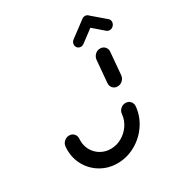

<svg xmlns="http://www.w3.org/2000/svg" viewBox="-164 -806 867 923"><g transform="rotate(-30 269.5 -344.0)"><path d="M399.6 -230.7Q415.6 -230.7 425.7 -219.6Q435.9 -208.5 434.8 -192.6Q430 -139.6 399.8 -95Q369.6 -50.4 322.6 -24.3Q275.6 1.9 223 1.9Q173.3 1.9 132.6 -21.7Q91.9 -45.2 68.3 -85.7Q44.8 -126.3 44.8 -175.6Q44.8 -181.5 45.6 -192.6Q46.7 -208.5 58.9 -219.6Q71.1 -230.7 87 -230.7Q103 -230.7 113 -219.6Q123 -208.5 121.9 -192.6Q121.5 -188.9 121.5 -181.9Q121.5 -152.2 135.7 -127.6Q150 -103 174.6 -88.7Q199.3 -74.4 229.6 -74.4Q261.9 -74.4 290.2 -90.4Q318.5 -106.3 337 -133.3Q355.6 -160.4 358.5 -192.6Q359.6 -208.5 371.7 -219.6Q383.7 -230.7 399.6 -230.7ZM407.4 -318.1Q391.5 -318.1 381.3 -329.3Q371.1 -340.4 372.6 -356.3L383.3 -480.4Q385.2 -496.3 397 -507.4Q408.9 -518.5 424.8 -518.5Q440.7 -518.5 450.9 -507.4Q461.1 -496.3 459.6 -480.4L448.9 -356.3Q447.4 -340.4 435.4 -329.3Q423.3 -318.1 407.4 -318.1ZM440 -690.4Q450.7 -690.4 457.8 -683.3Q464.8 -676.3 464.8 -665.6Q464.8 -658.1 461.5 -651.9Q458.1 -645.6 452.6 -641.5L367 -577.4Q358.9 -571.5 350 -571.5Q339.3 -571.5 332 -578.7Q324.8 -585.9 324.8 -596.7Q324.8 -604.1 328.1 -610.2Q331.5 -616.3 337.4 -620.4L423 -684.4Q430.7 -690.4 440 -690.4ZM455.9 -684.4 530.7 -620.4Q539.3 -613.7 539.3 -601.5Q539.3 -589.3 530.4 -580.4Q521.5 -571.5 509.6 -571.5Q500.4 -571.5 493.3 -577.4L419.6 -641.1Z"/></g></svg>

Font: 26F Galaxy Sans
Style: Bold Italic
Weight: 700
Italic angle: -5°
Designer: C₂₉H₂₅N₃O₅
Version: Version 1.200